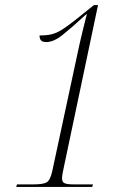

<svg xmlns="http://www.w3.org/2000/svg" viewBox="-20 -738 528 758"><path d="M44 0 47 -10H111Q150 -10 164 -18Q178 -26 186 -61L279 -494Q296 -575 306.5 -617Q317 -659 323 -683H322Q262 -628 227 -600Q192 -572 163 -572Q147 -572 141.5 -579Q136 -586 136 -598Q164 -598 183 -602.5Q202 -607 222.5 -619.5Q243 -632 276 -658L351 -718H367L231 -73Q225 -48 225 -33Q225 -19 235.5 -14.5Q246 -10 273 -10H347L344 0Z"/></svg>

Font: Noto Serif Display SemiCondensed ExtraLight
Style: Italic
Weight: 200
Width: 4
Italic angle: -12°
Designer: Monotype Design Team
Foundry: Monotype Imaging Inc.
Version: Version 2.009